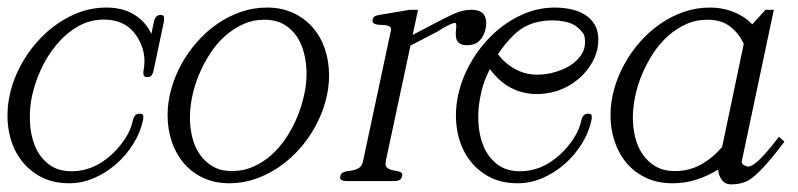

<svg xmlns="http://www.w3.org/2000/svg" viewBox="-24 -479 2112 508"><path d="M382.3 -292Q381.3 -286.1 377.7 -280.5Q374 -274.9 365.7 -274.9Q357.9 -274.9 356.2 -280Q354.5 -285.2 355.5 -290.5Q360.8 -316.9 356 -340.1Q351.1 -363.3 337.4 -383.8Q308.6 -427.2 251 -427.2Q213.4 -427.2 181.6 -408.7Q149.9 -390.1 125.5 -360.8Q101.1 -331.5 84.7 -295.9Q68.4 -260.3 61 -226.6Q53.7 -192.9 55.2 -157.2Q56.6 -121.6 68.6 -92.5Q80.6 -63.5 104.5 -44.7Q128.4 -25.9 166 -25.9Q222.7 -25.9 270.5 -69.3Q292.5 -89.8 307.6 -113Q322.8 -136.2 328.1 -162.6Q329.1 -168 333.3 -173.1Q337.4 -178.2 345.2 -178.2Q354.5 -178.2 355 -172.6Q355.5 -167 354.5 -161.6Q347.7 -128.9 328.9 -98.6Q310.1 -68.4 283.7 -45.2Q257.3 -22 225.3 -8.1Q193.4 5.9 159.2 5.9Q112.3 5.9 78.4 -14.2Q44.4 -34.2 24.2 -66.7Q3.9 -99.1 -2 -140.9Q-7.8 -182.6 1.5 -226.6Q10.7 -270.5 34.4 -312.3Q58.1 -354 92 -386.7Q126 -419.4 168.5 -439.2Q210.9 -459 257.8 -459Q300.8 -459 331.3 -440.2Q361.8 -421.4 376.5 -389.2L383.3 -422.4Q384.3 -428.2 388.4 -433.8Q392.6 -439.5 400.9 -439.5Q409.2 -439.5 409.9 -433.8Q410.6 -428.2 409.7 -422.4Z M787.1 -283.7Q787.1 -310.1 781 -335.9Q774.9 -361.8 761.7 -381.8Q748.5 -401.9 727.3 -414.3Q706.1 -426.8 675.3 -426.8Q645 -426.8 618.9 -414.8Q592.8 -402.8 570.8 -383.1Q548.8 -363.3 531.7 -336.9Q514.6 -310.5 502.7 -282Q490.7 -253.4 484.6 -223.9Q478.5 -194.3 478.5 -168Q478.5 -141.6 484.6 -116.2Q490.7 -90.8 504.4 -70.8Q518.1 -50.8 539.1 -38.6Q560.1 -26.4 590.3 -26.4Q620.1 -26.4 646.5 -38.1Q672.9 -49.8 694.8 -69.6Q716.8 -89.4 733.9 -115.5Q751 -141.6 762.7 -170.2Q774.4 -198.7 780.8 -228Q787.1 -257.3 787.1 -283.7ZM846.7 -279.3Q846.7 -245.1 837.2 -210.7Q827.6 -176.3 810.3 -144.5Q793 -112.8 768.8 -85.4Q744.6 -58.1 715.3 -37.8Q686 -17.6 652.6 -5.9Q619.1 5.9 583.5 5.9Q544.4 5.9 513.9 -8.3Q483.4 -22.5 462.4 -47.1Q441.4 -71.8 430.4 -104.5Q419.4 -137.2 419.4 -174.3Q419.4 -208.5 429 -242.9Q438.5 -277.3 455.8 -308.8Q473.1 -340.3 497.3 -367.9Q521.5 -395.5 550.8 -415.8Q580.1 -436 613.3 -447.5Q646.5 -459 682.1 -459Q721.2 -459 751.7 -444.8Q782.2 -430.7 803.5 -406.2Q824.7 -381.8 835.7 -349.1Q846.7 -316.4 846.7 -279.3Z M1260.7 -402.3Q1256.3 -382.8 1244.4 -371.1Q1232.4 -359.4 1211.9 -359.4Q1201.2 -359.4 1195.1 -362.5Q1189 -365.7 1186 -370.4Q1183.1 -375 1182.4 -381.1Q1181.6 -387.2 1182.1 -393.1Q1182.1 -398.4 1182.9 -403.6Q1183.6 -408.7 1183.1 -412.6Q1182.6 -416.5 1182.1 -417.5Q1181.6 -418.5 1179.7 -418.5Q1176.3 -418.5 1169.4 -415.5Q1162.6 -412.6 1153.8 -407.7Q1146 -403.8 1139.6 -399.4Q1133.3 -395 1127.9 -392.6L1062 -358.4L997.1 -54.7Q994.1 -40.5 999.8 -35.6Q1005.4 -30.8 1013.7 -28.8Q1019 -27.8 1023.2 -27.1Q1027.3 -26.4 1031.2 -25.4Q1035.2 -24.4 1038.3 -21.7Q1041.5 -19 1040 -13.2Q1038.1 -4.9 1032.5 -2.4Q1026.9 0 1021 0H891.1Q885.3 0 879.9 -2.4Q874.5 -4.9 876.5 -13.2Q877.9 -19.5 882.3 -22Q886.7 -24.4 891.1 -25.4Q895 -26.4 899.7 -26.9Q904.3 -27.3 909.7 -28.3Q918.9 -30.3 926.5 -35.2Q934.1 -40 937 -54.7L1010.3 -398.4Q1011.7 -405.3 1007.8 -408.2Q1003.9 -411.1 997.6 -412.1Q991.2 -413.1 983.9 -413.1Q976.6 -413.1 971.2 -414.6Q967.3 -415.5 964.1 -418Q960.9 -420.4 961.9 -426.8Q963.9 -435.1 969.7 -437Q975.6 -439 981.9 -439.9L1060.1 -453.1H1082L1067.9 -386.7L1134.3 -421.4Q1155.3 -432.6 1178 -442.9Q1200.7 -453.1 1223.1 -453.1Q1248 -453.1 1256.8 -439.5Q1265.6 -425.8 1260.7 -402.3Z M1559.1 -373.5Q1559.1 -348.1 1548.6 -325.2Q1538.1 -302.2 1520.8 -283.7Q1503.4 -265.1 1481 -252.2Q1458.5 -239.3 1434.6 -234.4Q1406.7 -228.5 1382.8 -230.7Q1358.9 -232.9 1338.6 -241.5Q1318.4 -250 1301.8 -264.2Q1285.2 -278.3 1272 -296.4L1262.2 -274.9Q1256.8 -262.7 1253.4 -250.5Q1250 -238.3 1247.6 -226.6Q1240.2 -192.9 1241.7 -157.2Q1243.2 -121.6 1255.1 -92.5Q1267.1 -63.5 1291 -44.7Q1314.9 -25.9 1352.5 -25.9Q1409.2 -25.9 1457 -69.3Q1479 -89.8 1494.1 -113Q1509.3 -136.2 1514.6 -162.6Q1515.6 -168 1519.8 -173.1Q1523.9 -178.2 1531.7 -178.2Q1541 -178.2 1541.5 -172.6Q1542 -167 1541 -161.6Q1534.2 -128.9 1515.4 -98.6Q1496.6 -68.4 1470.2 -45.2Q1443.8 -22 1411.9 -8.1Q1379.9 5.9 1345.7 5.9Q1298.8 5.9 1264.9 -14.2Q1231 -34.2 1210.7 -66.7Q1190.4 -99.1 1184.6 -140.9Q1178.7 -182.6 1188 -226.6Q1197.3 -270.5 1220.9 -312.3Q1244.6 -354 1278.6 -386.7Q1312.5 -419.4 1355 -439.2Q1397.5 -459 1444.3 -459Q1464.8 -459 1485.4 -454.8Q1505.9 -450.7 1522.2 -440.9Q1538.6 -431.2 1548.8 -414.8Q1559.1 -398.4 1559.1 -373.5ZM1523.9 -367.2Q1523.9 -374 1522.9 -380.4Q1522 -386.7 1518.6 -391.1Q1506.8 -407.7 1489.3 -416Q1479 -420.4 1466.3 -422.6Q1453.6 -424.8 1440.4 -425Q1427.2 -425.3 1414.3 -423.6Q1401.4 -421.9 1389.6 -418.5Q1359.4 -409.7 1335.7 -386.7Q1312 -363.8 1293.5 -335.4Q1316.9 -304.7 1352.1 -290Q1387.2 -275.4 1434.6 -285.6Q1449.7 -289.1 1465.8 -295.9Q1481.9 -302.7 1494.6 -313Q1507.3 -323.2 1515.6 -336.7Q1523.9 -350.1 1523.9 -367.2Z M1943.8 -362.8Q1931.2 -390.6 1908 -408.7Q1884.8 -426.8 1847.2 -426.8Q1816.9 -426.8 1790.8 -414.8Q1764.6 -402.8 1742.7 -383.1Q1720.7 -363.3 1703.6 -336.9Q1686.5 -310.5 1674.6 -282Q1662.6 -253.4 1656.5 -223.9Q1650.4 -194.3 1650.4 -168Q1650.4 -141.6 1656.5 -116.2Q1662.6 -90.8 1676.3 -70.8Q1689.9 -50.8 1710.9 -38.6Q1731.9 -26.4 1762.2 -26.4Q1799.8 -26.4 1831.1 -43.9Q1862.3 -61.5 1886.7 -90.3ZM2051.3 -104Q1985.8 -16.6 1953.1 0Q1934.6 8.8 1911.1 8.8Q1894 8.8 1885.5 -3.4Q1877 -15.6 1876 -30.3Q1848.6 -13.2 1818.4 -3.7Q1788.1 5.9 1755.4 5.9Q1716.3 5.9 1685.8 -8.3Q1655.3 -22.5 1634.3 -47.1Q1613.3 -71.8 1602.3 -104.5Q1591.3 -137.2 1591.3 -174.3Q1591.3 -208.5 1600.8 -242.9Q1610.4 -277.3 1627.7 -308.8Q1645 -340.3 1669.2 -367.9Q1693.4 -395.5 1722.7 -415.8Q1752 -436 1785.2 -447.5Q1818.4 -459 1854 -459Q1885.3 -459 1910.9 -449.7Q1936.5 -440.4 1956.5 -424.3L1966.3 -414.6L2001.5 -453.1H2023.4L1939 -54.2Q1937.5 -48.8 1940.9 -44.9Q1944.3 -41 1951.2 -39.1Q1954.1 -38.1 1955.1 -38.1Q1973.6 -38.1 2016.1 -90.8L2037.1 -117.2Z"/></svg>

Font: Atsinvsda
Style: Italic
Weight: 400
Italic angle: -12°
Designer: Al Webster
Foundry: Al Webster and Michael Everson
Version: Version 2.000